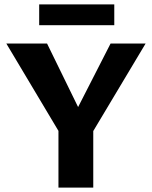

<svg xmlns="http://www.w3.org/2000/svg" viewBox="-20 -857 694 877"><path d="M268 -224 9 -658H195L369 -302ZM247 0V-314H406V0ZM386 -225 303 -302 485 -658H645ZM159 -742V-837H502V-742Z"/></svg>

Font: Ysabeau Office ExtraBold
Style: Regular
Weight: 800
Designer: Christian Thalmann (Catharsis Fonts)
Version: Version 2.001;gftools[0.9.30]; featfreeze: tnum,lnum,ss02